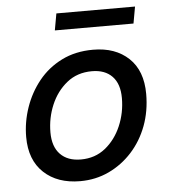

<svg xmlns="http://www.w3.org/2000/svg" viewBox="-50 -711 675 766"><g transform="rotate(-5 287.5 -328.5)"><path d="M337 -509Q426 -509 479.5 -458.5Q533 -408 533 -315Q533 -246 511 -187.5Q489 -129 449 -85Q409 -41 356 -16Q303 9 241 9Q150 9 95.5 -42Q41 -93 41 -185Q41 -245 61 -303Q81 -361 118.5 -407.5Q156 -454 211 -481.5Q266 -509 337 -509ZM251 -77Q308 -77 349 -110Q390 -143 412.5 -195.5Q435 -248 435 -307Q435 -364 406 -394Q377 -424 325 -424Q266 -424 224.5 -390.5Q183 -357 161 -305Q139 -253 139 -195Q139 -138 168.5 -107.5Q198 -77 251 -77ZM204 -666H519L507 -599H192Z"/></g></svg>

Font: Livvic Medium
Style: Italic
Weight: 500
Italic angle: -10°
Designer: Jacques Le Bailly, Baron von Fonthausen
Version: Version 1.001; ttfautohint (v1.8.2)